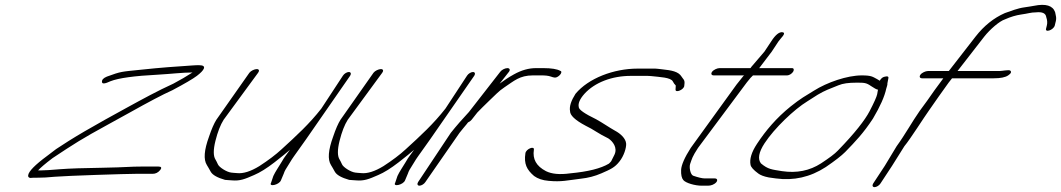

<svg xmlns="http://www.w3.org/2000/svg" viewBox="-20 -764 4377 792"><path d="M640.2 -62C648.6 -72 645.5 -77 633.5 -77H565.1C513.5 -77 508.1 -74 401.4 -72C325.2 -71 267.6 -69 227.4 -66C192 -63 165 -61 146 -61H137C146 -71 165.3 -88 197.2 -112C287.7 -172 316.9 -191 425 -250L515.7 -300C590.9 -342 648.8 -373 691.3 -392C742.3 -419 776.2 -439 792.1 -451C822.4 -474 835.8 -495 801.8 -495C792.8 -495 783.8 -495 773.3 -494C700.6 -489 650.8 -486 557.3 -476C480.6 -468 480.6 -470 420.8 -448C406.4 -442 399.9 -435 400.6 -426C401.2 -417 412.6 -418 435.9 -429C468.8 -442 534.1 -451 631.9 -456C685.3 -459 732 -465 774 -465C749.1 -449 723.7 -434 695.2 -419C631.3 -390 565.6 -354 503.5 -320L412.8 -270C350.1 -235 300.5 -206 262.4 -182L211.4 -149C198.5 -139 186 -130 174.6 -121C124.4 -84 98.1 -57 96.2 -41C95.2 -35 98.3 -31 104.8 -30C111.3 -31 122.3 -31 138.3 -31C154.3 -31 177.8 -32 207.2 -35C254.7 -39 500.6 -47 541.4 -47H609.8C621.8 -47 631.9 -52 640.2 -62Z M1394.6 -452 1305.4 -316C1256.1 -253 1203.8 -205 1141.3 -148C1117.5 -126 1087.1 -103 1050.1 -79C1014.3 -57 983.2 -47 957.3 -50C947.1 -51 939.7 -51 934.2 -52C915.2 -54 884 -74 878.9 -86C875.3 -95 871.3 -101 868.8 -106C859.7 -120 859.5 -146 868.7 -183C877.9 -220 889.2 -249 902.5 -270L1044.8 -464C1050.8 -472 1048.9 -479 1039.3 -479C1029.7 -479 1014.8 -472 1008.8 -464L872.5 -270C863.1 -255 852.8 -232 842.1 -200C822 -145 818.8 -106 833.4 -83C837 -78 842 -68 849.6 -55C857.2 -42 876.8 -31 908.4 -22C915.9 -21 925.9 -21 936.4 -20C970.2 -17 989.4 -25 1028.2 -42C1052.1 -52 1080.8 -70 1111.8 -94C1142.7 -118 1163.6 -135 1176.1 -146C1171.3 -140 1161.9 -126 1157.1 -120C1153.6 -116 1148.8 -108 1141.1 -95C1128.1 -73 1116.3 -57 1107.5 -38L1098.1 -10C1087.5 8 1131.2 -1 1138.8 -20L1150.6 -48C1152.3 -53 1154.1 -58 1157.6 -64C1165.9 -76 1182.4 -106 1193.1 -120L1242.9 -190L1424.6 -452C1429.6 -460 1427 -467 1419 -467C1411 -467 1399.6 -460 1394.6 -452Z M1906.6 -452 1817.4 -316C1768.1 -253 1715.8 -205 1653.3 -148C1629.5 -126 1599.1 -103 1562.1 -79C1526.3 -57 1495.2 -47 1469.3 -50C1459.1 -51 1451.7 -51 1446.2 -52C1427.2 -54 1396 -74 1390.9 -86C1387.3 -95 1383.3 -101 1380.8 -106C1371.7 -120 1371.5 -146 1380.7 -183C1389.9 -220 1401.2 -249 1414.5 -270L1556.8 -464C1562.8 -472 1560.9 -479 1551.3 -479C1541.7 -479 1526.8 -472 1520.8 -464L1384.5 -270C1375.1 -255 1364.8 -232 1354.1 -200C1334 -145 1330.8 -106 1345.4 -83C1349 -78 1354 -68 1361.6 -55C1369.2 -42 1388.8 -31 1420.4 -22C1427.9 -21 1437.9 -21 1448.4 -20C1482.2 -17 1501.4 -25 1540.2 -42C1564.1 -52 1592.8 -70 1623.8 -94C1654.7 -118 1675.6 -135 1688.1 -146C1683.3 -140 1673.9 -126 1669.1 -120C1665.6 -116 1660.8 -108 1653.1 -95C1640.1 -73 1628.3 -57 1619.5 -38L1610.1 -10C1599.5 8 1643.2 -1 1650.8 -20L1662.6 -48C1664.3 -53 1666.1 -58 1669.6 -64C1677.9 -76 1694.4 -106 1705.1 -120L1754.9 -190L1936.6 -452C1941.6 -460 1939 -467 1931 -467C1923 -467 1911.6 -460 1906.6 -452Z M2043.6 -468 1914.3 -302C1888.1 -274 1862.6 -245 1839.5 -216L1704.6 -13C1699.6 -5 1702.2 2 1710.2 2C1718.2 2 1729.6 -5 1734.6 -13L1875.5 -216C1885.5 -229 1896.2 -241 1905.1 -252L1910.5 -259C1917 -262 1921.2 -265 1925.4 -270L1949.1 -300C1961 -312 1976.4 -328 1998.5 -349C2024.6 -373 2035.3 -387 2061 -404C2100.3 -430 2123.5 -453 2178.2 -453H2212.2C2228.2 -453 2241.7 -452 2252.7 -448C2263.8 -444 2270.3 -443 2275.3 -445C2291.2 -451 2302.6 -470 2290.6 -472C2278 -479 2255 -483 2221 -483H2191C2161.7 -483 2131.7 -475 2099.5 -457C2072.6 -442 2063.7 -435 2041 -419L2079.6 -468C2085.5 -476 2082.5 -483 2072.9 -483C2063.3 -483 2049.5 -476 2043.6 -468Z M2353.9 -377C2336.1 -349 2327.7 -325 2331.5 -305C2331.6 -289 2350.7 -269 2396.4 -245C2428.4 -230 2447.6 -213 2489.5 -193C2507.6 -181 2528.3 -155 2514.7 -126C2507.1 -111 2502.9 -102 2501.2 -99C2499.4 -96 2494.6 -92 2491.7 -89C2458.2 -69 2406.2 -56 2332.4 -49C2289.3 -43 2256.3 -46 2232.1 -58C2191.8 -79 2176.4 -108 2182.2 -146C2185.6 -164 2150.1 -150 2147.3 -132C2140.6 -88 2152.8 -64 2183.1 -38C2198.2 -27 2218.1 -20 2243.3 -18C2296.7 -13 2318.9 -20 2377 -27C2405.2 -30 2433.3 -37 2460.8 -49C2499.7 -66 2515.8 -73 2535.4 -98C2553.8 -121 2563.7 -154 2562.9 -171C2561.5 -193 2539.4 -213 2516.7 -225C2493.3 -238 2464.8 -258 2439.2 -272C2391.6 -295 2366.9 -312 2367.3 -323C2364.2 -337 2371.2 -355 2390.8 -377C2433.4 -424 2504.4 -451 2582.1 -451H2642.9C2651.4 -451 2659.9 -451 2667.6 -450C2701.4 -446 2746.9 -445 2755.5 -428C2759.1 -421 2762.6 -416 2766.1 -413C2767.6 -412 2768.1 -409 2767.2 -405L2766.7 -396C2763.9 -378 2801.8 -394 2802.6 -410L2803.6 -420C2804.9 -435 2797.4 -438 2791.4 -448C2778.7 -469 2750.2 -474 2712.1 -478L2695.1 -480C2689.6 -481 2680.7 -481 2670.8 -481H2610.1C2511.2 -481 2407 -441 2353.9 -377Z M2935.3 -13C2941.2 -21 2938.1 -28 2928.5 -28H2915.3H2887.4C2876.4 -28 2860.3 -32 2839.8 -39C2827.8 -43 2822 -74 2826.9 -88C2834.8 -110 2834.7 -116 2859.4 -154L3060.6 -424C3071.9 -439 3081.4 -449 3086.1 -453H3227.2C3235.2 -453 3246.6 -460 3251.6 -468C3256.5 -476 3254.9 -483 3246.9 -483H3111.1C3112.8 -484 3113.4 -485 3114 -486L3163.4 -551L3191.1 -593C3199.5 -606 3226.4 -628 3207.8 -631C3194.8 -633 3178.9 -621 3161.1 -593L3133.2 -551L3079.2 -488C3077.4 -485 3076.8 -484 3075.1 -483H2947.9C2938.3 -483 2923.3 -476 2917.4 -468C2911.5 -460 2914.5 -453 2924.1 -453H3050.1C3048.3 -452 3046.5 -451 3046 -450L3018.1 -415L2829.4 -154C2803.7 -114 2790.5 -83 2789.6 -63C2788.8 -43 2791.9 -29 2798.9 -21C2809 -9 2846.6 2 2874.6 2H2900.6C2913.2 2 2927 -3 2935.3 -13Z M3601.7 -394C3600.7 -392 3600.8 -386 3598.3 -375C3595.9 -364 3585.6 -341 3566.9 -305C3548.1 -269 3506.5 -215 3436.3 -143C3423.2 -129 3400 -112 3366.6 -90C3320.1 -60 3266.8 -49 3206.1 -58C3163.6 -65 3148.6 -65 3118.9 -90C3104.8 -108 3109.6 -136 3133.8 -173C3174.4 -235 3256 -313 3310.3 -346C3323.4 -354 3337.1 -363 3352.6 -373C3382.5 -391 3403.4 -398 3438.1 -412C3457.2 -420 3480.6 -423 3513 -423C3545 -423 3553 -423 3573.1 -409C3586.7 -400 3595.2 -395 3601.7 -394ZM3608.9 -431C3605.9 -433 3601.9 -435 3597.4 -438C3579.8 -447 3575.8 -453 3534.8 -453C3474.3 -453 3391.2 -424 3337.5 -390L3292.1 -362C3278.4 -353 3259.9 -340 3241.5 -325C3182 -277 3138.4 -225 3102.8 -171C3079.6 -136 3071.3 -107 3076 -84C3077.6 -75 3087.7 -63 3108.3 -48C3116.3 -42 3130.4 -36 3151.4 -32L3180.4 -28C3253.2 -18 3322.1 -33 3386.5 -75C3424.7 -101 3451.5 -122 3466.4 -137C3509.2 -181 3541 -214 3581.1 -275C3610.7 -325 3628.9 -366 3635.7 -398C3637.6 -406 3641.5 -414 3640.5 -420L3644.3 -440C3646.8 -449 3640.8 -451 3626.8 -447C3619.8 -445 3614.3 -440 3608.9 -431Z M3611.8 -7 3659.8 -80 3710.6 -161C3734.9 -190 3792.9 -282 3811.8 -308C3821.9 -323 3881.7 -408 3893 -423L3907.2 -441H4078.8C4107.6 -441 4126.8 -445 4138.7 -453C4150.7 -461 4153.6 -468 4146.9 -473C4140.9 -477 4113.4 -471 4102.6 -471H3929.8L4040.1 -613C4063.8 -643 4103.1 -677 4125.2 -684C4149.8 -695 4171.3 -701 4191.1 -704C4221.3 -708 4231.8 -713 4252.8 -713C4280.2 -716 4293.8 -709 4295.9 -693C4300.5 -680 4300.6 -668 4298.2 -659L4295.3 -647C4288.9 -628 4324.3 -639 4330.7 -658L4333.6 -670C4339.9 -691 4334.9 -699 4332.3 -714C4322.6 -741 4294 -750 4245.1 -740C4236.1 -738 4225.6 -737 4207.6 -734C4176.4 -730 4148.9 -718 4125 -710C4079.6 -690 4039.1 -658 4004.1 -613L3893.8 -471H3807.4C3797.8 -471 3782.8 -464 3776.9 -456C3771 -448 3774 -441 3783.6 -441H3871.2C3865.9 -434 3853.5 -417 3835.1 -392L3804.9 -349C3792.4 -332 3781.7 -318 3773.4 -306C3743.8 -264 3712.5 -207 3678.7 -161L3629.8 -80L3581.8 -7C3576.9 1 3579.4 8 3587.4 8C3595.4 8 3606.9 1 3611.8 -7Z"/></svg>

Font: MewTooHand
Style: UltimateItaWide
Weight: 400
Designer: Mew Too, Robert Jablonski
Version: Version 0.77